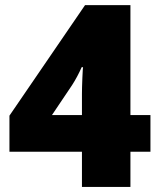

<svg xmlns="http://www.w3.org/2000/svg" viewBox="-20 -734 626 754"><path d="M570.8 -138.2H492.2V0H301.8V-138.2H17.1V-279.8L314 -713.9H492.2V-282.2H570.8ZM301.8 -282.2V-365.2Q301.8 -388.7 303.5 -428.5Q305.2 -468.3 306.2 -470.2H300.8Q284.2 -432.6 263.2 -399.9L184.1 -282.2Z"/></svg>

Font: TypoPRO Open Sans
Style: Regular
Weight: 800
Foundry: Ascender Corporation
Version: Version 1.10